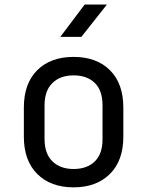

<svg xmlns="http://www.w3.org/2000/svg" viewBox="-20 -805 639 833"><path d="M241.7 -645 347.2 -785.2H443.8L333 -645ZM299.3 7.8Q200.2 7.8 142.1 -49.8Q83.5 -107.9 83.5 -211.9V-337.9Q83.5 -442.9 141.6 -500.5Q199.7 -558.1 299.3 -558.1Q398.9 -558.1 457 -500.5Q515.1 -442.9 515.1 -337.9V-211.9Q515.1 -107.9 456.5 -49.8Q397.9 7.8 299.3 7.8ZM299.3 -71.8Q357.9 -71.8 391.6 -105Q425.3 -138.2 424.8 -202.1V-348.1Q424.8 -412.1 391.6 -444.8Q357.9 -478 299.3 -478Q241.2 -478 207.5 -444.8Q173.3 -411.6 173.3 -348.1V-202.1Q173.3 -138.2 207.5 -105Q241.2 -71.8 299.3 -71.8Z"/></svg>

Font: UDEV Gothic 35
Style: Regular
Weight: 400
Version: v2.1.0; ttfautohint (v1.8.4.7-5d5b-dirty) -l 6 -r 45 -G 200 